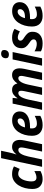

<svg xmlns="http://www.w3.org/2000/svg" viewBox="1355 -2155 810 3560"><g transform="rotate(-90 1760.0 -375.0)"><path d="M217 10Q138 10 87 -36Q36 -82 36 -180Q36 -249 53 -316Q70 -383 104.5 -437Q139 -491 190.5 -523.5Q242 -556 311 -556Q355 -556 390 -547Q425 -538 455 -521L409 -415Q387 -426 364.5 -434Q342 -442 316 -442Q281 -442 254.5 -418.5Q228 -395 210.5 -358Q193 -321 184.5 -277.5Q176 -234 176 -194Q176 -104 248 -104Q278 -104 307 -114.5Q336 -125 368 -143V-29Q337 -12 300 -1Q263 10 217 10Z M447 0 608 -760H745L714 -615Q708 -584 696.5 -545Q685 -506 676 -477H679Q706 -513 740 -534.5Q774 -556 818 -556Q881 -556 913.5 -517.5Q946 -479 946 -413Q946 -395 943 -371.5Q940 -348 935 -324L867 0H730L797 -318Q801 -337 803.5 -354.5Q806 -372 806 -387Q806 -440 759 -440Q717 -440 686.5 -389Q656 -338 638 -254L584 0Z M1217 10Q1129 10 1075.5 -40Q1022 -90 1022 -188Q1022 -258 1040.5 -323.5Q1059 -389 1095 -441.5Q1131 -494 1185 -524.5Q1239 -555 1309 -555Q1389 -555 1431.5 -516.5Q1474 -478 1474 -414Q1474 -325 1399 -274Q1324 -223 1180 -223H1161Q1159 -207 1159 -190Q1159 -96 1246 -96Q1285 -96 1317 -105Q1349 -114 1392 -136V-32Q1352 -10 1310.5 0Q1269 10 1217 10ZM1193 -317Q1275 -317 1309.5 -344Q1344 -371 1344 -408Q1344 -453 1297 -453Q1260 -453 1226 -416Q1192 -379 1178 -317Z M1503 0 1619 -546H1725L1716 -457H1720Q1748 -501 1786 -528.5Q1824 -556 1873 -556Q1924 -556 1952.5 -531Q1981 -506 1991 -460H1995Q2023 -503 2061.5 -529.5Q2100 -556 2150 -556Q2211 -556 2242 -518.5Q2273 -481 2273 -415Q2273 -398 2270.5 -376Q2268 -354 2263 -330L2193 0H2056L2124 -324Q2128 -342 2130.5 -358Q2133 -374 2133 -386Q2133 -440 2090 -440Q2061 -440 2038 -415Q2015 -390 1998.5 -349Q1982 -308 1972 -261L1917 0H1780L1849 -325Q1853 -343 1855 -359Q1857 -375 1857 -387Q1857 -440 1815 -440Q1784 -440 1760.5 -413.5Q1737 -387 1720.5 -343.5Q1704 -300 1693 -250L1640 0Z M2528 -615Q2498 -615 2479 -628Q2460 -641 2460 -671Q2460 -710 2482 -734.5Q2504 -759 2546 -759Q2575 -759 2594 -746Q2613 -733 2613 -703Q2613 -665 2591.5 -640Q2570 -615 2528 -615ZM2322 0 2438 -546H2575L2459 0Z M2739 10Q2689 10 2653.5 2.5Q2618 -5 2588 -21V-140Q2620 -120 2656.5 -109Q2693 -98 2728 -98Q2761 -98 2785.5 -112.5Q2810 -127 2810 -158Q2810 -178 2796 -195Q2782 -212 2738 -241Q2692 -272 2669 -304.5Q2646 -337 2646 -383Q2646 -463 2697 -509.5Q2748 -556 2840 -556Q2933 -556 3005 -511L2957 -411Q2930 -428 2900.5 -439Q2871 -450 2844 -450Q2820 -450 2803 -437.5Q2786 -425 2786 -401Q2786 -382 2799 -366.5Q2812 -351 2851 -327Q2896 -298 2923.5 -264.5Q2951 -231 2951 -176Q2951 -89 2894 -39.5Q2837 10 2739 10Z M3243 10Q3155 10 3101.5 -40Q3048 -90 3048 -188Q3048 -258 3066.5 -323.5Q3085 -389 3121 -441.5Q3157 -494 3211 -524.5Q3265 -555 3335 -555Q3415 -555 3457.5 -516.5Q3500 -478 3500 -414Q3500 -325 3425 -274Q3350 -223 3206 -223H3187Q3185 -207 3185 -190Q3185 -96 3272 -96Q3311 -96 3343 -105Q3375 -114 3418 -136V-32Q3378 -10 3336.5 0Q3295 10 3243 10ZM3219 -317Q3301 -317 3335.5 -344Q3370 -371 3370 -408Q3370 -453 3323 -453Q3286 -453 3252 -416Q3218 -379 3204 -317Z"/></g></svg>

Font: Noto Sans SemiCondensed
Style: Bold Italic
Weight: 700
Width: 4
Italic angle: -12°
Designer: Monotype Design Team
Foundry: Monotype Imaging Inc.
Version: Version 2.013; ttfautohint (v1.8.4.7-5d5b)